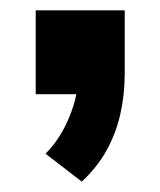

<svg xmlns="http://www.w3.org/2000/svg" viewBox="-20 -182 310 371"><path d="M138 169 68 115Q86 97 99 74.5Q112 52 120.5 26.5Q129 1 131 -25L164 0H49V-162H221V-40Q221 1 212.5 38.5Q204 76 186 108.5Q168 141 138 169Z"/></svg>

Font: Nunito Sans 7pt Condensed ExtraBold
Style: Regular
Weight: 800
Width: 3
Designer: Vernon Adams
Foundry: Vernon Adams
Version: Version 3.101;gftools[0.9.27]